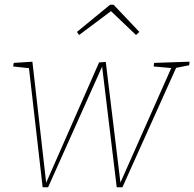

<svg xmlns="http://www.w3.org/2000/svg" viewBox="-20 -784 816 806"><path d="M159 2 101 -503 109 -497 35 -505 38 -520 116 -525 175 -6H169L396 -522L424 -524L486 -14H484L701 -503L703 -498L625 -505L627 -520L776 -525L774 -510L708 -497L721 -503L494 2H470L408 -510L412 -512L182 2ZM312 -637 303 -650 442 -764H457L565 -650L551 -637L442 -741H451Z"/></svg>

Font: Bitter Thin
Style: Italic
Weight: 100
Italic angle: -9°
Designer: Sol Matas, and Bitter project Authors
Foundry: Sol Matas
Version: Version 2.002